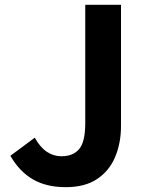

<svg xmlns="http://www.w3.org/2000/svg" viewBox="-20 -761 608 795"><path d="M252 14Q172 14 116 -18.5Q60 -51 23 -116L124 -191Q146 -151 174 -132.5Q202 -114 234 -114Q283 -114 308 -144Q333 -174 333 -251V-741H481V-239Q481 -169 457 -111.5Q433 -54 382.5 -20Q332 14 252 14Z"/></svg>

Font: Noto Sans SC Thin
Style: Bold
Weight: 700
Version: Version 2.004-H2;hotconv 1.0.118;makeotfexe 2.5.65603